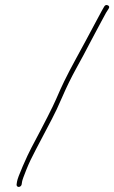

<svg xmlns="http://www.w3.org/2000/svg" viewBox="-20 -701 452 759"><path d="M54 38C56.6 38 59.1 37 61.5 35C63.8 33 65.1 30.7 65.6 28L67.3 17C68.3 11 73.8 -4.6 84 -29.9C94.1 -55.1 106.8 -81.8 121.9 -110C130.9 -126.7 140.7 -145.3 151.3 -166C161.9 -186.7 173.1 -208 184.9 -230C196.7 -252 210.8 -281.9 227 -319.6C243.3 -357.3 261.3 -394.1 281.1 -430C291.4 -448.7 301 -466.3 310 -483C319 -499.7 327.3 -515.5 335 -530.5C342.7 -545.5 350.3 -559.8 357.8 -573.5C365.3 -587.2 372.4 -600.5 379.2 -613.5C385.9 -626.5 392.5 -638.7 398.9 -650L409.6 -667C413.3 -673 412.1 -677.3 406.2 -680C400.3 -682.7 395.5 -681 391.9 -675L382.2 -658C375.6 -646 367.3 -630.6 357.3 -611.7C347.3 -592.8 334 -568.1 317.6 -537.5C309.6 -522.5 296.8 -499 279.3 -467C261.7 -435 246.5 -405.7 233.5 -379C224.1 -359.7 213.4 -336 201.3 -307.9C189.2 -279.8 156.8 -216 103.9 -116.5C94.9 -99.5 83.6 -75.4 70 -44.1C56.4 -12.8 48.8 7.6 47.3 17L45.6 28C45.1 30.7 45.8 33 47.5 35C49.1 37 51.3 38 54 38Z"/></svg>

Font: Proton
Style: RgIt
Weight: 500
Version: Version 1.017